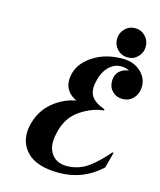

<svg xmlns="http://www.w3.org/2000/svg" viewBox="-136 -1039 956 1146"><g transform="rotate(15 342.0 -466.0)"><path d="M584.5 -687.5Q564.5 -700.7 533.2 -700.7Q498 -700.7 469.2 -677.7Q430.7 -647 414.1 -585.9Q406.2 -556.6 406.2 -533.7Q406.2 -503.9 418.9 -483.4Q441.4 -448.2 503.4 -426.8L501.5 -419.4Q430.7 -412.6 360.8 -366.2Q291 -319.8 267.6 -231.9Q256.8 -191.4 256.3 -159.7Q256.3 -122.1 271.5 -95.7Q302.2 -41.5 372.1 -41.5Q447.8 -41.5 509.8 -88.4Q563.5 -129.4 615.2 -190.4H623L597.2 -92.3L595.7 -91.8Q486.8 9.8 337.9 9.8Q197.8 9.8 137.7 -54.7Q92.3 -103.5 92.3 -170.4Q92.3 -199.7 101.1 -231.9Q123.5 -315.4 186.5 -367.7Q249.5 -419.9 327.6 -434.1Q297.4 -448.2 279.3 -469.2Q253.9 -499 253.9 -541Q253.9 -562 260.3 -585.4Q278.8 -653.8 355.5 -701.7Q429.2 -747.1 531.7 -747.1Q607.9 -747.1 653.3 -696.3Q684.1 -661.6 684.1 -617.2Q684.1 -570.3 654.3 -540Q628.9 -514.2 590.8 -514.2Q552.7 -514.2 527.8 -538.6Q502.9 -563 502.9 -601.6Q502.9 -644.5 532.2 -668Q553.2 -685.1 584.5 -687.5ZM492.7 -916Q518.6 -942.4 555.7 -942.4Q592.8 -942.4 618.7 -916Q644.5 -889.6 644.5 -852.1Q644.5 -814.5 618.7 -788.1Q592.8 -761.7 555.7 -761.7Q518.6 -761.7 492.7 -788.1Q466.8 -814.5 466.8 -852.1Q466.8 -889.6 492.7 -916Z"/></g></svg>

Font: Cursive Sans
Style: Bold
Weight: 700
Italic angle: -15°
Designer: Wojciech Kalinowski "wmk69" (wmk69@o2.pl)
Foundry: Wojciech Kalinowski "wmk69" (wmk69@o2.pl)
Version: Wersja 3.1.0; 2022-02-18